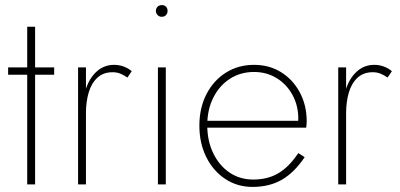

<svg xmlns="http://www.w3.org/2000/svg" viewBox="-20 -725 1574 755"><path d="M12 -460V-431H193V-460ZM87 -620V0H118V-620Z M318 -460H287V0H318ZM481 -420 498 -445Q484 -457 466 -463.5Q448 -470 429 -470Q390 -470 361.5 -445Q333 -420 318.5 -377.5Q304 -335 304 -280H318Q318 -324 328.5 -360.5Q339 -397 362.5 -419Q386 -441 423 -441Q439 -441 453 -435.5Q467 -430 481 -420Z M593 -682Q593 -673 599.5 -666Q606 -659 616 -659Q627 -659 633 -666Q639 -673 639 -682Q639 -692 633 -698.5Q627 -705 616 -705Q606 -705 599.5 -698.5Q593 -692 593 -682ZM601 -460V0H632V-460Z M973 10Q1039 10 1088 -18Q1137 -46 1178 -107L1153 -123Q1117 -69 1075 -44Q1033 -19 976 -19Q923 -19 882.5 -46.5Q842 -74 818.5 -122.5Q795 -171 795 -233Q795 -294 819 -341.5Q843 -389 884.5 -415.5Q926 -442 979 -442Q1028 -442 1067.5 -418Q1107 -394 1130 -352Q1153 -310 1153 -258Q1153 -250 1151.5 -242.5Q1150 -235 1148 -230L1162 -250H784V-223H1184Q1185 -229 1185.5 -236Q1186 -243 1186 -248Q1186 -311 1159 -361.5Q1132 -412 1085.5 -441Q1039 -470 979 -470Q917 -470 868.5 -439.5Q820 -409 792 -355Q764 -301 764 -231Q764 -162 791 -107.5Q818 -53 865.5 -21.5Q913 10 973 10Z M1341 -460H1310V0H1341ZM1504 -420 1521 -445Q1507 -457 1489 -463.5Q1471 -470 1452 -470Q1413 -470 1384.5 -445Q1356 -420 1341.5 -377.5Q1327 -335 1327 -280H1341Q1341 -324 1351.5 -360.5Q1362 -397 1385.5 -419Q1409 -441 1446 -441Q1462 -441 1476 -435.5Q1490 -430 1504 -420Z"/></svg>

Font: Jost ExtraLight
Style: Regular
Weight: 250
Version: Version 3.710